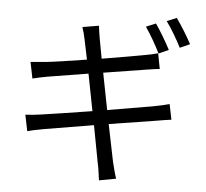

<svg xmlns="http://www.w3.org/2000/svg" viewBox="-60 -916 1119 1042"><g transform="rotate(5 500.0 -394.5)"><path d="M751 -812 698 -790C725 -752 759 -692 779 -651L833 -675C812 -716 776 -777 751 -812ZM861 -852 808 -830C836 -792 869 -736 891 -692L945 -716C926 -753 887 -816 861 -852ZM88 -257 106 -169C128 -175 156 -181 195 -188L464 -233L502 -31C509 -2 512 29 517 63L609 46C599 17 591 -17 584 -45L543 -246L790 -285C827 -291 859 -297 880 -299L863 -383C842 -377 813 -370 775 -363L528 -321L489 -521L721 -558C748 -562 778 -567 793 -568L777 -652C760 -647 734 -641 705 -636C663 -628 571 -612 474 -596L454 -704C450 -726 446 -755 444 -773L355 -758C362 -737 368 -715 373 -690L395 -584C301 -569 214 -556 175 -552C143 -549 116 -547 91 -545L109 -456C138 -463 162 -468 189 -473L410 -509L449 -308C335 -290 226 -273 176 -266C150 -262 112 -258 88 -257Z"/></g></svg>

Font: ChiuKong Gothic CL
Style: Regular
Weight: 400
Designer: Ryoko NISHIZUKA 西塚涼子 (kana, bopomofo & ideographs); Paul D. Hunt (Latin, Greek & Cyrillic); Sandoll Communications 산돌커뮤니
Foundry: Adobe
Version: Version 1.300